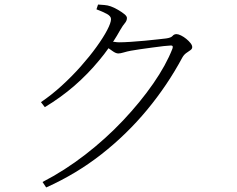

<svg xmlns="http://www.w3.org/2000/svg" viewBox="-20 -784 1040 844"><path d="M167 16Q264 -34 354.5 -104Q445 -174 521 -254.5Q597 -335 653.5 -416.5Q710 -498 738 -570Q741 -578 738 -582Q736 -584 731 -584Q723 -584 700.5 -581.5Q678 -579 649.5 -575Q621 -571 595.5 -567.5Q570 -564 555 -561Q539 -558 524 -553.5Q509 -549 500 -549Q489 -549 474 -560Q466 -565 457 -572Q438 -545 417 -520Q366 -458 306.5 -406.5Q247 -355 177 -313L160 -335Q206 -366 251 -407Q296 -448 335 -492Q374 -536 404 -577.5Q434 -619 451 -651.5Q468 -684 468 -700Q468 -713 449.5 -723Q431 -733 404 -743L411 -764Q424 -763 438.5 -762Q453 -761 467 -756Q481 -751 497.5 -741.5Q514 -732 526 -722.5Q538 -713 538 -705Q538 -693 529 -682.5Q520 -672 509 -653Q494 -626 477 -600Q480 -600 483 -600Q494 -598 503 -598Q523 -598 554 -600Q585 -602 617 -605Q649 -608 674.5 -611Q700 -614 710 -615Q732 -618 738.5 -626Q745 -634 756 -634Q764 -634 776 -628Q788 -622 799 -613Q810 -604 817.5 -594.5Q825 -585 825 -577Q825 -569 817 -563.5Q809 -558 799 -551Q789 -544 782 -532Q716 -409 626.5 -301Q537 -193 426 -106Q315 -19 183 40Z"/></svg>

Font: Noto Serif HK ExtraLight ExtraLight
Style: Regular
Weight: 250
Version: Version 2.003-H1;hotconv 1.1.1;makeotfexe 2.6.0